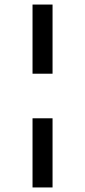

<svg xmlns="http://www.w3.org/2000/svg" viewBox="-20 -772 374 844"><path d="M211 -752V-448H123V-752ZM211 -252V52H123V-252Z"/></svg>

Font: Pathway Extreme Condensed
Style: Bold
Weight: 700
Width: 3
Version: Version 1.001;gftools[0.9.26]